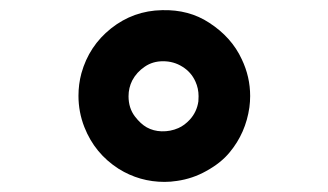

<svg xmlns="http://www.w3.org/2000/svg" viewBox="-20 -838 650 380"><path d="M333 -584.5Q317.4 -577.6 299.8 -578.1Q283.7 -578.6 270.5 -585.9Q258.3 -592.8 247.1 -607.4Q234.4 -624 234.4 -647.5Q234.4 -664.1 241.7 -678.7Q250.5 -695.3 266.6 -706.1Q282.2 -716.8 302.7 -716.8Q323.7 -716.8 340.8 -706.1Q358.4 -695.3 366.7 -676.8Q373 -663.1 373 -647.5Q373 -642.1 372.6 -637.2Q369.6 -616.7 356 -601.6Q345.2 -589.8 333 -584.5ZM394 -793Q354 -819.3 300.8 -817.9Q244.1 -816.9 199.7 -781.7Q156.2 -747.1 141.1 -692.9Q135.3 -671.4 135.3 -648.4Q135.3 -616.2 147 -586.4Q167.5 -534.2 214.8 -503.9Q256.3 -478 305.7 -478Q317.9 -478 330.6 -480Q361.3 -484.4 388.2 -499.5Q417.5 -515.6 434.6 -536.6Q466.3 -574.7 473.6 -625.5Q475.1 -636.7 475.1 -647.9Q475.1 -686 458.5 -720.7Q438.5 -764.2 394 -793Z"/></svg>

Font: Comic Relief
Style: Bold
Weight: 700
Designer: Jeff Davis
Foundry: Loudifier
Version: Version 1.200; ttfautohint (v1.8.4.7-5d5b)